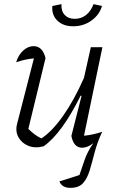

<svg xmlns="http://www.w3.org/2000/svg" viewBox="-20 -709 572 928"><path d="M200 -428 117 -86Q148 -55 180 -40Q231 -73 284.5 -148.5Q338 -224 386 -333L419 -481H475L386 -53Q429 -57 474 -72Q450 -21 437.5 27.5Q425 76 413.5 114.5Q402 153 381.5 176Q361 199 320 199Q280 199 267 168L364 137Q375 105 388.5 65Q402 25 431 -17Q403 5 377 5Q336 5 325 -52L374 -245L370 -247Q279 -64 191 -2Q150 9 117.5 -4Q85 -17 69 -46Q53 -75 63 -112L144 -427Q97 -422 58 -408Q69 -444 92.5 -465Q116 -486 142 -486Q186 -486 200 -428ZM334 -582Q285 -582 257 -609.5Q229 -637 233 -680L277 -689Q275 -656 292.5 -637Q310 -618 341 -618Q373 -618 396.5 -637Q420 -656 432 -689L473 -680Q461 -638 422.5 -610Q384 -582 334 -582Z"/></svg>

Font: Piazzolla Light
Style: Italic
Weight: 300
Italic angle: -11.3°
Designer: Juan Pablo del Peral
Foundry: Huerta Tipografica
Version: Version 1.330